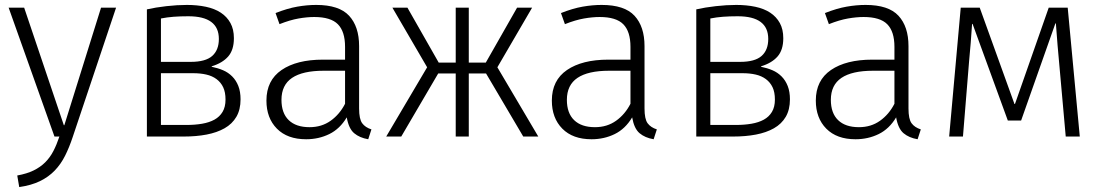

<svg xmlns="http://www.w3.org/2000/svg" viewBox="-20 -554 4466 779"><path d="M78 -523 239 -46H241L390 -523H451L275 2Q261 44 244 78Q227 112 202 138Q177 164 142 181Q107 198 58 205L50 158Q89 151 116.5 137.5Q144 124 163.5 104.5Q183 85 196.5 59Q210 33 221 0H201L15 -523Z M576 -516Q611 -524 655 -529Q699 -534 738 -534Q780 -534 815.5 -526.5Q851 -519 876 -502.5Q901 -486 915 -460.5Q929 -435 929 -399Q929 -351 905.5 -324.5Q882 -298 839 -285V-283Q864 -278 885 -269Q906 -260 922 -244Q938 -228 947 -205Q956 -182 956 -151Q956 -109 939 -80Q922 -51 891 -33.5Q860 -16 818 -8Q776 0 725 0H576ZM633 -257V-47H736Q771 -47 800 -52Q829 -57 850 -68.5Q871 -80 883 -100Q895 -120 895 -150Q895 -180 885.5 -200Q876 -220 858.5 -233Q841 -246 817 -251.5Q793 -257 764 -257ZM633 -303H754Q814 -303 841 -327Q868 -351 868 -396Q868 -488 744 -488Q711 -488 684.5 -486Q658 -484 633 -479Z M1387 -78Q1359 -31 1316 -10Q1273 11 1222 11Q1146 11 1103.5 -32Q1061 -75 1061 -146Q1061 -228 1122.5 -270Q1184 -312 1290 -312H1380V-364Q1380 -426 1351 -455.5Q1322 -485 1255 -485Q1226 -485 1191.5 -479Q1157 -473 1114 -456L1098 -501Q1146 -520 1186 -527Q1226 -534 1263 -534Q1356 -534 1396.5 -490Q1437 -446 1437 -367V-114Q1437 -71 1449.5 -54Q1462 -37 1487 -29L1474 11Q1439 5 1417 -13.5Q1395 -32 1387 -77ZM1380 -267H1293Q1208 -267 1165 -238Q1122 -209 1122 -149Q1122 -95 1151.5 -66.5Q1181 -38 1236 -38Q1285 -38 1321.5 -64Q1358 -90 1380 -133Z M1882 -523V-300H1951L2078 -523H2139L1998 -281L2164 0H2103L1952 -256H1882V0H1829V-256H1758L1608 0H1547L1713 -281L1572 -523H1633L1760 -300H1829V-523Z M2545 -78Q2517 -31 2474 -10Q2431 11 2380 11Q2304 11 2261.5 -32Q2219 -75 2219 -146Q2219 -228 2280.5 -270Q2342 -312 2448 -312H2538V-364Q2538 -426 2509 -455.5Q2480 -485 2413 -485Q2384 -485 2349.5 -479Q2315 -473 2272 -456L2256 -501Q2304 -520 2344 -527Q2384 -534 2421 -534Q2514 -534 2554.5 -490Q2595 -446 2595 -367V-114Q2595 -71 2607.5 -54Q2620 -37 2645 -29L2632 11Q2597 5 2575 -13.5Q2553 -32 2545 -77ZM2538 -267H2451Q2366 -267 2323 -238Q2280 -209 2280 -149Q2280 -95 2309.5 -66.5Q2339 -38 2394 -38Q2443 -38 2479.5 -64Q2516 -90 2538 -133Z M2805 -516Q2840 -524 2884 -529Q2928 -534 2967 -534Q3009 -534 3044.5 -526.5Q3080 -519 3105 -502.5Q3130 -486 3144 -460.5Q3158 -435 3158 -399Q3158 -351 3134.5 -324.5Q3111 -298 3068 -285V-283Q3093 -278 3114 -269Q3135 -260 3151 -244Q3167 -228 3176 -205Q3185 -182 3185 -151Q3185 -109 3168 -80Q3151 -51 3120 -33.5Q3089 -16 3047 -8Q3005 0 2954 0H2805ZM2862 -257V-47H2965Q3000 -47 3029 -52Q3058 -57 3079 -68.5Q3100 -80 3112 -100Q3124 -120 3124 -150Q3124 -180 3114.5 -200Q3105 -220 3087.5 -233Q3070 -246 3046 -251.5Q3022 -257 2993 -257ZM2862 -303H2983Q3043 -303 3070 -327Q3097 -351 3097 -396Q3097 -488 2973 -488Q2940 -488 2913.5 -486Q2887 -484 2862 -479Z M3616 -78Q3588 -31 3545 -10Q3502 11 3451 11Q3375 11 3332.5 -32Q3290 -75 3290 -146Q3290 -228 3351.5 -270Q3413 -312 3519 -312H3609V-364Q3609 -426 3580 -455.5Q3551 -485 3484 -485Q3455 -485 3420.5 -479Q3386 -473 3343 -456L3327 -501Q3375 -520 3415 -527Q3455 -534 3492 -534Q3585 -534 3625.5 -490Q3666 -446 3666 -367V-114Q3666 -71 3678.5 -54Q3691 -37 3716 -29L3703 11Q3668 5 3646 -13.5Q3624 -32 3616 -77ZM3609 -267H3522Q3437 -267 3394 -238Q3351 -209 3351 -149Q3351 -95 3380.5 -66.5Q3410 -38 3465 -38Q3514 -38 3550.5 -64Q3587 -90 3609 -133Z M4304 0 4282 -246Q4275 -318 4271 -369Q4267 -420 4264 -459H4262L4123 -65H4069L3926 -457H3924Q3922 -422 3918.5 -380.5Q3915 -339 3912 -307L3887 0H3831L3878 -523H3955L4096 -132H4098L4235 -523H4312L4361 0Z"/></svg>

Font: Jldddboxgfspflltxgxzjzlszac
Style: Regular
Weight: 300
Designer: Carrois Corporate & Edenspiekermann
Foundry: Carrois Corporate GbR & Edenspiekermann AG
Version: Version 2.001